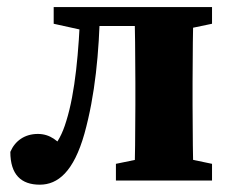

<svg xmlns="http://www.w3.org/2000/svg" viewBox="-20 -503 642 535"><path d="M90.9 11.6C141.5 11.6 185.4 -24.8 215.3 -130.6C244.9 -237.1 256.3 -355.7 258.9 -483.4H204.3C199.7 -358.6 189.5 -244.9 164.8 -166.1C153.8 -129.1 140.4 -105.6 122 -85.1L164.7 -82.2C142.9 -110.2 119.7 -129.8 85.5 -129.8C49.1 -129.8 21.9 -110.7 8.8 -79.8C8.8 -16.2 39.1 11.6 90.9 11.6ZM129.6 -436.8 220.4 -416.8H239.9V-483.4H129.6V-436.8ZM233.4 -430.6H436.9V-483.4H233.4V-430.6ZM303 0H570.8V-46.5L475.2 -66.5H400.3L303 -46.5V0ZM354.2 0H519.6C517.6 -45 516.6 -147.4 516.6 -210V-273.4C516.6 -335.9 517.6 -438.4 519.6 -483.4H354.2C356.2 -438.4 357.2 -335.9 357.2 -273.4V-210C357.2 -147.4 356.2 -45 354.2 0ZM436.9 -416.8H475.2L570.8 -436.8V-483.4H436.9V-416.8Z"/></svg>

Font: Source Serif Variable
Style: Regular
Weight: 389
Designer: Frank Grießhammer
Foundry: Adobe Systems Incorporated
Version: Version 3.001;hotconv 1.0.111;makeotfexe 2.5.65597